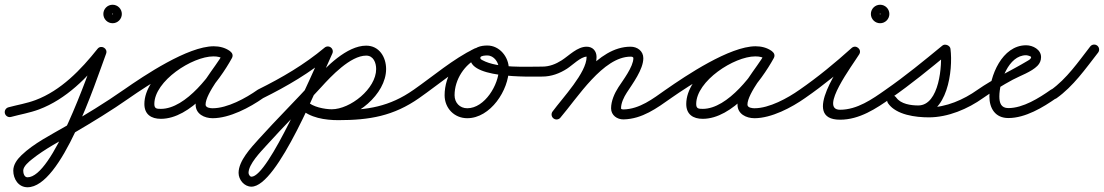

<svg xmlns="http://www.w3.org/2000/svg" viewBox="-37 -473 4657 810"><path d="M9.5 20.3C9.5 20.3 9.5 20.3 9.5 20.3C48.9 9.6 88.8 3.1 127.3 -11.3C242.4 -54.4 332.5 -146.6 407.4 -240.9C414.8 -250.2 407.8 -260.8 398 -266.3C388.1 -271.9 375.4 -272.4 371.3 -261.3C332.9 -157.8 185.1 275 79 275C65.4 275 61 257.8 61 247C61 228.5 85.5 208.7 98.3 198.5C151.4 155.9 214.6 123.2 273.2 89C353.5 42 432.9 -6.4 509.1 -59.8C518.6 -66.5 520.9 -79.6 514.2 -89.1C507.5 -98.6 494.4 -100.9 484.9 -94.2C406.1 -38.9 323.7 10.8 240.6 59.4C178.4 95.7 105.4 131.7 53.3 182.1C35.5 199.3 19 221.1 19 247C19 282 40.8 317 79 317C222.5 317 364.4 -121.8 410.7 -246.7C414.8 -257.8 409.4 -267.5 401.2 -272.1C393 -276.7 381.9 -276.3 374.6 -267.1C304.6 -179.1 220.2 -91 112.6 -50.7C75.4 -36.7 36.6 -30.6 -1.5 -20.3C-12.7 -17.2 -19.3 -5.7 -16.3 5.5C-13.2 16.7 -1.7 23.3 9.5 20.3ZM435 -414C435 -412.6 439.4 -417 438 -417C436.6 -417 441 -412.6 441 -414C441 -415.4 436.6 -411 438 -411C439.4 -411 435 -415.4 435 -414ZM399 -414C399 -392.5 416.5 -375 438 -375C459.5 -375 477 -392.5 477 -414C477 -435.5 459.5 -453 438 -453C416.5 -453 399 -435.5 399 -414Z M479.8 -65C486.4 -55.5 499.5 -53.1 509 -59.8C583 -111.4 773.1 -235.8 864.6 -235.8C879.6 -235.8 895.4 -232.8 907.8 -223.9C918.6 -216.2 930.1 -221.6 936 -230.7C941.8 -239.8 942.1 -252.5 930.5 -259.2C908.2 -272.1 889.7 -277.1 863.3 -277.1C750 -277.1 572.1 -155.6 572.1 -34.2C572.1 9.6 601 28.3 641.7 28.3C766.8 28.3 887.3 -129 941.4 -227.9C948.1 -240.2 942.3 -251.4 933.1 -256.4C923.9 -261.5 911.3 -260.4 904.6 -248.1C870.3 -185.6 788.3 -101.5 788.3 -31.6C788.3 8 825.3 25.7 860 25.7C931.7 25.7 1016.8 -19.4 1074.1 -59.8C1083.6 -66.5 1085.8 -79.6 1079.2 -89.1C1072.5 -98.6 1059.4 -100.8 1049.9 -94.2C1000.1 -59 922.4 -16.3 860 -16.3C850.5 -16.3 830.3 -18.3 830.3 -31.6C830.3 -79.6 914.3 -178.4 941.4 -227.9C948.1 -240.2 942.3 -251.4 933.1 -256.4C923.9 -261.5 911.3 -260.4 904.6 -248.1C859 -164.9 748 -13.7 641.7 -13.7C623.9 -13.7 614.1 -14.7 614.1 -34.2C614.1 -131.4 774 -235.1 863.3 -235.1C882.5 -235.1 893.7 -232 909.5 -222.8C921 -216.1 932.1 -221.1 937.6 -229.6C943.1 -238.2 943.1 -250.3 932.2 -258.1C912.6 -272.1 888.5 -277.8 864.6 -277.8C755.7 -277.8 571.8 -154.8 485 -94.2C475.5 -87.6 473.1 -74.5 479.8 -65Z M1043.2 -67.7C1048.3 -57.3 1060.9 -53 1071.3 -58.2C1174.7 -109.4 1270.7 -165.7 1359.5 -239.9C1368.4 -247.3 1369.6 -260.6 1362.1 -269.5C1354.7 -278.4 1341.4 -279.6 1332.5 -272.1C1246.3 -200.1 1153.1 -145.6 1052.7 -95.8C1042.3 -90.7 1038 -78.1 1043.2 -67.7ZM1327 -264.9C1327 -264.9 1327 -264.9 1327 -264.9C1280.4 -165 1095.5 272.5 1023.8 272.5C1017.1 272.5 1011.5 262.4 1011.5 256.3C1011.5 219.7 1062.9 167.2 1085.6 142.1C1161.5 57.8 1242.4 -21.9 1318.6 -105.9C1359.2 -150.7 1441.2 -238.4 1507.9 -238.4C1538.7 -238.4 1549.9 -208.1 1549.9 -181.7C1549.9 -98.6 1440.4 -12 1362.5 -12C1333.2 -12 1280.5 -21.9 1259.6 -45.1C1251.8 -53.7 1238.5 -54.4 1229.9 -46.6C1221.3 -38.8 1220.6 -25.5 1228.4 -16.9C1257.9 15.7 1320.6 30 1362.5 30C1463.4 30 1591.9 -75.2 1591.9 -181.7C1591.9 -231.9 1563 -280.4 1507.9 -280.4C1425.8 -280.4 1338.1 -190 1287.4 -134.1C1211.2 -50.1 1130.3 29.7 1054.4 113.9C1022.5 149.4 969.5 205.3 969.5 256.3C969.5 285.4 993.4 314.5 1023.8 314.5C1134.6 314.5 1310.4 -129.9 1365 -247.1C1369.9 -257.6 1365.4 -270.1 1354.9 -275C1344.4 -279.9 1331.9 -275.4 1327 -264.9ZM1229 -16.3C1229 -16.3 1229 -16.3 1229 -16.3C1268.8 24.5 1335.8 33.9 1390.2 33.9C1521.2 33.9 1623.4 16.7 1732.1 -59.8C1741.6 -66.5 1743.8 -79.6 1737.2 -89.1C1730.5 -98.6 1717.4 -100.8 1707.9 -94.2C1606.4 -22.8 1512.5 -8.1 1390.2 -8.1C1348.3 -8.1 1290.1 -13.8 1259 -45.7C1250.9 -54 1237.7 -54.1 1229.3 -46C1221 -37.9 1220.9 -24.7 1229 -16.3Z M1702.8 -65C1709.4 -55.5 1722.5 -53.1 1732 -59.8C1813.4 -116.5 1894.7 -187.2 1983.6 -230.6C1994 -235.7 1998.3 -248.3 1993.2 -258.7C1988.1 -269.1 1975.6 -273.4 1965.2 -268.3C1965.2 -268.3 1965.2 -268.3 1965.2 -268.3C1874.1 -223.9 1791.2 -152.3 1708 -94.2C1698.5 -87.6 1696.1 -74.5 1702.8 -65ZM1965.5 -268.5C1965.5 -268.5 1965.5 -268.5 1965.5 -268.5C1890.5 -233.8 1838.7 -153.9 1838.7 -71.2C1838.7 -16.8 1879.3 25.7 1934.2 25.7C2032.3 25.7 2109.6 -93.2 2109.6 -182.5C2109.6 -232.4 2070.9 -281 2019 -281C1991.7 -281 1960.3 -274 1950.2 -244.9C1950.2 -244.9 1950.2 -245 1950.2 -245C1950.2 -245 1950.2 -245.1 1950.2 -245.1C1912.3 -138.8 2204.3 -150 2251 -150C2262.6 -150 2272 -159.4 2272 -171C2272 -182.6 2262.6 -192 2251 -192C2251 -192 2251 -192 2251 -192C2181 -192.1 2062.6 -184.4 1999 -218.7C1993.9 -221.4 1987.5 -224.5 1989.8 -230.9C1989.8 -230.9 1989.8 -231 1989.8 -231C1989.8 -231 1989.8 -231.1 1989.8 -231.1C1992.5 -238.7 2012.6 -239 2019 -239C2047.4 -239 2067.6 -209.2 2067.6 -182.5C2067.6 -116.8 2008.3 -16.3 1934.2 -16.3C1902.5 -16.3 1880.7 -39.9 1880.7 -71.2C1880.7 -137.6 1923 -202.5 1983.2 -230.4C1993.7 -235.3 1998.3 -247.8 1993.4 -258.3C1988.5 -268.8 1976.1 -273.4 1965.5 -268.5Z M2251 -150C2251 -150 2251 -150 2251 -150C2289 -150 2323.7 -163 2355.3 -183.3C2377.3 -197.4 2413.4 -234 2438 -234C2440.6 -234 2437.7 -239.7 2437.7 -232.5C2437.7 -166.7 2337.3 -61 2294.1 -2.5C2287.2 6.9 2289.2 20 2298.5 26.9C2307.9 33.8 2321 31.8 2327.9 22.5C2379.7 -47.8 2479.7 -145.3 2479.7 -232.5C2479.7 -257.6 2463.9 -276 2438 -276C2398.4 -276 2364.6 -239.2 2332.7 -218.6C2307.8 -202.7 2280.9 -192 2251 -192C2239.4 -192 2230 -182.6 2230 -171C2230 -159.4 2239.4 -150 2251 -150ZM2297.3 25.9C2306.1 33.5 2319.4 32.5 2326.9 23.7C2399.3 -60.8 2507.5 -234 2623.2 -234C2627.8 -234 2635 -233.4 2635 -227.5C2635 -191.4 2590.6 -133.8 2571.8 -104.8C2555.3 -79.3 2541 -46.8 2541 -16C2541 -16 2541 -16 2541 -16C2541 -16 2541 -16 2541 -16C2541 13.3 2566.6 31.4 2594.1 30.7C2672.5 28.8 2733.7 -16.5 2795.1 -59.8C2804.6 -66.5 2806.8 -79.6 2800.2 -89.1C2793.5 -98.6 2780.4 -100.8 2770.9 -94.2C2770.9 -94.2 2770.9 -94.2 2770.9 -94.2C2717.2 -56.3 2661.8 -12.9 2593.1 -11.3C2590.1 -11.2 2583 -11.9 2583 -16C2583 -16 2583 -16 2583 -16C2583 -16 2583 -16 2583 -16C2583 -38.5 2595.2 -63.5 2607.1 -81.9C2631.9 -120.3 2677 -179.9 2677 -227.5C2677 -257.9 2651.7 -276 2623.2 -276C2482.3 -276 2379 -101.6 2295.1 -3.7C2287.5 5.1 2288.5 18.4 2297.3 25.9Z M2765.8 -65C2772.4 -55.5 2785.5 -53.1 2795 -59.8C2869 -111.4 3059.1 -235.8 3150.6 -235.8C3165.6 -235.8 3181.4 -232.8 3193.8 -223.9C3204.6 -216.2 3216.1 -221.6 3222 -230.7C3227.8 -239.8 3228.1 -252.5 3216.5 -259.2C3194.2 -272.1 3175.7 -277.1 3149.3 -277.1C3036 -277.1 2858.1 -155.6 2858.1 -34.2C2858.1 9.6 2887 28.3 2927.7 28.3C3052.8 28.3 3173.3 -129 3227.4 -227.9C3234.1 -240.2 3228.3 -251.4 3219.1 -256.4C3209.9 -261.5 3197.3 -260.4 3190.6 -248.1C3156.3 -185.6 3074.3 -101.5 3074.3 -31.6C3074.3 8 3111.3 25.7 3146 25.7C3217.7 25.7 3302.8 -19.4 3360.1 -59.8C3369.6 -66.5 3371.8 -79.6 3365.2 -89.1C3358.5 -98.6 3345.4 -100.8 3335.9 -94.2C3286.1 -59 3208.4 -16.3 3146 -16.3C3136.5 -16.3 3116.3 -18.3 3116.3 -31.6C3116.3 -79.6 3200.3 -178.4 3227.4 -227.9C3234.1 -240.2 3228.3 -251.4 3219.1 -256.4C3209.9 -261.5 3197.3 -260.4 3190.6 -248.1C3145 -164.9 3034 -13.7 2927.7 -13.7C2909.9 -13.7 2900.1 -14.7 2900.1 -34.2C2900.1 -131.4 3060 -235.1 3149.3 -235.1C3168.5 -235.1 3179.7 -232 3195.5 -222.8C3207 -216.1 3218.1 -221.1 3223.6 -229.6C3229.1 -238.2 3229.1 -250.3 3218.2 -258.1C3198.6 -272.1 3174.5 -277.8 3150.6 -277.8C3041.7 -277.8 2857.8 -154.8 2771 -94.2C2761.5 -87.6 2759.1 -74.5 2765.8 -65Z M3359.9 -59.7C3359.9 -59.7 3359.9 -59.7 3359.9 -59.7C3437.8 -113.5 3513.9 -176.1 3584.1 -239.4C3593 -247.4 3588.1 -259.2 3579.5 -266.4C3570.9 -273.6 3558.4 -276.2 3552.1 -266C3512.6 -201.8 3338.3 32 3507 32C3588.7 32 3658.7 -14.5 3723.1 -59.8C3732.6 -66.5 3734.8 -79.6 3728.2 -89.1C3721.5 -98.6 3708.4 -100.8 3698.9 -94.2C3698.9 -94.2 3698.9 -94.2 3698.9 -94.2C3642.5 -54.4 3578.9 -10 3507 -10C3417.5 -10 3559.7 -198.2 3587.9 -244C3594.2 -254.2 3590.7 -264.9 3583.3 -271C3576 -277.1 3564.9 -278.6 3555.9 -270.6C3487.1 -208.5 3412.4 -147 3336.1 -94.3C3326.5 -87.7 3324.1 -74.6 3330.7 -65.1C3337.3 -55.5 3350.4 -53.1 3359.9 -59.7ZM3673 -414C3673 -412.6 3677.4 -417 3676 -417C3674.6 -417 3679 -412.6 3679 -414C3679 -415.4 3674.6 -411 3676 -411C3677.4 -411 3673 -415.4 3673 -414ZM3637 -414C3637 -392.5 3654.5 -375 3676 -375C3697.5 -375 3715 -392.5 3715 -414C3715 -435.5 3697.5 -453 3676 -453C3654.5 -453 3637 -435.5 3637 -414Z M3693.7 -65C3700.4 -55.5 3713.4 -53.1 3723 -59.7C3806.7 -117.8 3886.7 -183.5 3965.3 -248.3C3970.9 -252.9 3961.9 -259.9 3951.8 -263.9C3941.6 -267.9 3930.3 -269 3931.2 -261.8C3939 -199.5 3926.1 -28.1 3836.8 -28.1C3806.3 -28.1 3763.1 -34.1 3744.2 -61.1C3736.1 -72.5 3723.5 -72.2 3714.9 -66.2C3706.3 -60.1 3701.8 -48.4 3709.8 -36.9C3744.3 12.2 3826.3 22.1 3881.5 22.1C3962.6 22.1 4045.8 -13.2 4111.2 -59.9C4120.6 -66.7 4122.8 -79.8 4116.1 -89.2C4109.3 -98.6 4096.2 -100.8 4086.8 -94.1C4028.6 -52.5 3953.8 -19.9 3881.5 -19.9C3842.3 -19.9 3769.1 -25.6 3744.2 -61.1C3736.1 -72.5 3723.5 -72.2 3714.9 -66.2C3706.3 -60.1 3701.8 -48.4 3709.8 -36.9C3737.4 2.4 3791.5 13.9 3836.8 13.9C3959.9 13.9 3984.4 -175.9 3972.8 -267.1C3971.9 -274.3 3966.2 -280 3959.3 -282.7C3952.3 -285.5 3944.2 -285.3 3938.7 -280.7C3860.9 -216.7 3781.8 -151.7 3699 -94.3C3689.5 -87.6 3687.1 -74.6 3693.7 -65Z M4111 -59.8C4111 -59.8 4111 -59.8 4111 -59.8C4151.2 -87.8 4192.7 -113.7 4235.9 -136.9C4267.7 -153.9 4314.1 -169.5 4339.6 -195.2C4349.6 -205.2 4355 -217.7 4355 -232C4355 -264.1 4320.3 -282 4292 -282C4190.7 -282 4137 -151.9 4137 -66C4137 -15.5 4162.1 25 4217 25C4288.9 25 4363.5 -20 4420.1 -59.8C4429.6 -66.5 4431.8 -79.6 4425.2 -89.1C4418.5 -98.6 4405.4 -100.8 4395.9 -94.2C4395.9 -94.2 4395.9 -94.2 4395.9 -94.2C4347.2 -59.9 4279.3 -17 4217 -17C4186.2 -17 4179 -38.9 4179 -66C4179 -126.8 4217 -240 4292 -240C4296.3 -240 4313 -236 4313 -232C4313 -224.4 4303.6 -219.6 4298.1 -216.3C4227.7 -174 4155.3 -141.9 4087 -94.2C4077.5 -87.6 4075.1 -74.5 4081.8 -65C4088.4 -55.5 4101.5 -53.1 4111 -59.8Z M4420.2 -58.5C4420.2 -58.5 4420.2 -58.5 4420.2 -58.5C4491.4 -109.2 4542.5 -182.9 4595.6 -251.1C4602.7 -260.3 4601 -273.5 4591.9 -280.6C4582.7 -287.7 4569.5 -286 4562.4 -276.9C4512 -212.1 4463.5 -140.8 4395.8 -92.8C4386.4 -86.1 4384.2 -73 4390.9 -63.5C4397.6 -54 4410.7 -51.8 4420.2 -58.5Z"/></svg>

Font: FRB American Cursive Guidelines Medium
Style: Italic
Weight: 500
Italic angle: -25°
Version: Version 2.0;Modular Font Editor K font №1